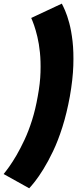

<svg xmlns="http://www.w3.org/2000/svg" viewBox="-77 -791 425 1058"><path d="M84 246.5Q95 235 115.8 208.8Q136.5 182.5 162.2 141Q188 99.5 215.5 42Q243 -15.5 267 -91.2Q291 -167 308 -260Q324.5 -354 327 -429.5Q329.5 -505 322.8 -563.8Q316 -622.5 304.5 -664.8Q293 -707 281.5 -733.2Q270 -759.5 263.5 -771L95 -692Q101.5 -678 110.8 -651.8Q120 -625.5 129 -588Q138 -550.5 143 -502Q148 -453.5 146.2 -393Q144.5 -332.5 131 -260Q118.5 -188.5 99.5 -128.5Q80.5 -68.5 58 -20.5Q35.5 27.5 13.8 64.8Q-8 102 -26.2 127.5Q-44.5 153 -57 168Z"/></svg>

Font: Anybody Condensed Black
Style: Italic
Weight: 900
Width: 3
Italic angle: -10°
Version: Version 1.113;gftools[0.9.25]